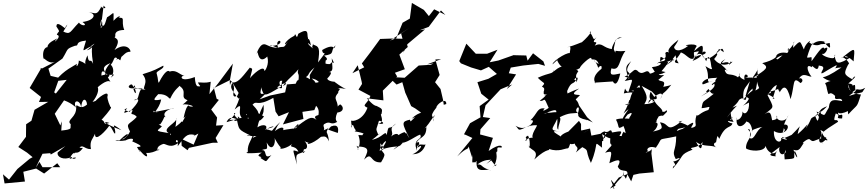

<svg xmlns="http://www.w3.org/2000/svg" viewBox="-100 -1018 5883 1301"><path d="M291 15C283 45 329 71 386 46C396 79 451 30 371 59C408 -21 415 51 462 -16C405 -8 434 -89 399 -48C360 17 409 -34 402 24C465 -67 459 -5 516 -8C506 -66 529 -75 544 -112C540 -46 624 -140 640 -166C663 -151 669 -112 680 -113C689 -152 635 -200 723 -136C605 -180 588 -202 641 -185C592 -168 619 -196 588 -206C646 -271 661 -294 648 -294C628 -336 626 -366 628 -363C643 -415 563 -358 531 -315C581 -346 607 -354 527 -327C599 -419 545 -454 555 -418C548 -417 629 -490 649 -462C607 -542 574 -559 648 -591C569 -500 659 -522 573 -465C674 -505 649 -525 587 -506C587 -537 595 -546 621 -517C653 -498 701 -533 650 -491C697 -547 635 -618 631 -559C690 -606 656 -656 715 -609C732 -666 742 -673 686 -614C737 -627 742 -670 783 -667C790 -677 756 -737 676 -679C735 -771 658 -754 682 -772C671 -819 744 -814 742 -815C715 -882 762 -907 685 -895C725 -891 721 -935 669 -877C670 -953 676 -931 628 -902C624 -912 609 -821 595 -849C588 -810 567 -840 590 -891C582 -895 608 -840 579 -833C590 -863 591 -892 602 -980C643 -943 562 -977 587 -974C553 -906 551 -934 493 -934C555 -933 550 -881 459 -869C502 -840 449 -840 435 -865C373 -803 379 -780 329 -804C379 -883 344 -840 340 -827C261 -893 292 -818 278 -845C315 -789 296 -815 285 -782C331 -774 234 -702 289 -758C258 -742 197 -716 233 -675C237 -720 178 -698 195 -620C200 -631 231 -572 284 -605L185 -554L174 -558L177 -552L101 -422L178 -361L164 -327L227 -328L134 -274L113 -200L77 -176L76 -91L24 -22L83 16L121 47L101 58L18 127L-39 199L-80 163L-69 225L69 212L58 146L145 124L199 158L288 88L308 115H188L167 79L144 117L149 104L188 24L253 19L348 -35L314 -112L319 -196L309 -168L271 -247L350 -361L358 -369L305 -366L267 -392L302 -490L243 -504L228 -553L323 -621C366 -689 343 -684 408 -708C443 -707 399 -735 483 -743C455 -647 457 -678 518 -704C508 -704 589 -757 488 -677C553 -695 505 -744 531 -585C513 -633 502 -574 493 -643C451 -559 518 -579 434 -608C435 -580 412 -551 421 -586C405 -572 333 -545 274 -468L352 -477L280 -386L259 -350C327 -354 394 -312 415 -289C386 -346 452 -347 450 -279C450 -354 485 -359 490 -310C438 -264 417 -326 416 -295C422 -221 348 -208 377 -178C462 -245 373 -177 440 -204C415 -231 376 -238 378 -150C364 -129 295 -142 231 -110L207 -40L218 -43L244 29L343 -28Z M941 -256C939 -286 933 -251 978 -260C922 -250 979 -272 992 -344C917 -328 953 -356 972 -380C1038 -383 1046 -343 1054 -351C1085 -419 1119 -430 1114 -437C1178 -397 1111 -358 1172 -339C1219 -392 1157 -319 1137 -310C1177 -317 1241 -289 1185 -297C1177 -314 1160 -297 1144 -218C1165 -232 1170 -255 1135 -191C1114 -208 1137 -140 1131 -194C1092 -153 1054 -149 1057 -102C1034 -125 1095 -83 1094 -219C1108 -188 989 -147 1043 -116C936 -133 970 -131 997 -162C950 -196 934 -156 987 -177C1022 -226 1006 -238 1030 -217C975 -259 1077 -290 1079 -285L917 -253ZM1171 0 1180 -16 1337 -50 1347 -51H1376L1361 -83L1414 -170L1364 -167L1371 -222L1331 -276L1383 -341L1368 -349L1348 -427L1347 -420L1458 -475L1478 -587L1378 -453L1319 -380L1328 -464C1285 -453 1272 -461 1241 -459C1271 -397 1275 -480 1254 -432C1247 -438 1225 -412 1220 -496C1112 -455 1120 -511 1151 -503C1115 -513 1095 -548 1049 -533C1042 -543 1020 -543 977 -459C969 -455 974 -478 962 -519C950 -535 1019 -552 1006 -573C963 -552 954 -542 866 -515C916 -454 850 -421 888 -408C850 -416 830 -422 871 -398C877 -394 844 -430 804 -414C821 -358 833 -400 797 -441C791 -461 734 -412 817 -420C813 -470 774 -399 887 -423C823 -425 855 -330 807 -340C853 -359 847 -329 778 -260C771 -268 717 -269 762 -285C704 -217 789 -284 799 -269C777 -230 801 -258 827 -226C777 -171 748 -187 781 -127C763 -88 729 -67 729 -76C772 -91 791 -148 709 -66C656 -76 692 -55 752 -67C768 -78 818 -88 796 -60C877 -25 855 -23 828 -22C863 41 846 -2 893 -23C862 -13 844 36 845 -2C895 60 906 45 890 18C955 24 1006 -34 969 4C951 -38 1039 -49 1005 -43C1026 -46 1057 -4 1117 -57C1063 -38 1115 -113 1104 -27C1150 -90 1166 -117 1218 -104C1224 -99 1173 -75 1244 -113L1212 -38L1129 -77L1131 -30Z M1518 -349C1523 -366 1529 -353 1490 -276C1566 -343 1492 -244 1548 -213C1501 -192 1469 -267 1495 -249C1437 -170 1429 -214 1495 -205C1455 -189 1558 -202 1511 -229C1524 -174 1521 -170 1582 -222C1591 -187 1555 -257 1572 -244C1570 -222 1515 -217 1435 -190C1460 -249 1510 -197 1503 -217C1521 -137 1509 -143 1601 -98C1562 -109 1556 -94 1638 -96C1582 -72 1636 -80 1623 -143C1610 -61 1575 -53 1579 12C1552 22 1590 23 1674 16C1616 49 1693 40 1664 52C1717 83 1690 85 1739 33C1679 67 1716 -9 1672 0C1706 -17 1716 10 1707 -53C1744 23 1773 -53 1759 -84C1814 14 1803 -38 1800 -14C1794 -1 1875 -20 1900 -68C1837 4 1897 -49 1922 10C1874 -4 1884 -15 1912 97C1899 9 1913 36 1969 5C1930 54 1981 -43 1951 -10C1983 7 2006 -46 1927 -90C1911 -88 1983 -49 1991 -51C1969 -37 2010 -36 2075 -91C2098 -93 2111 -101 2129 -60C2121 -138 2102 -107 2124 -148C2151 -171 2203 -185 2189 -117C2108 -145 2122 -137 2132 -148C2157 -184 2171 -157 2034 -114C2139 -131 2075 -160 2097 -177C2141 -205 2136 -164 2185 -192C2154 -219 2210 -290 2182 -255C2233 -258 2231 -296 2205 -311C2172 -290 2191 -274 2184 -257C2205 -343 2146 -338 2192 -389C2187 -407 2220 -413 2188 -422C2274 -418 2261 -391 2163 -466C2184 -462 2112 -464 2118 -491C2096 -462 2174 -537 2127 -529C2162 -537 2152 -552 2148 -623C2182 -558 2146 -624 2135 -575C2186 -594 2088 -572 2107 -597C2106 -637 2026 -554 2089 -566C2072 -614 2150 -601 2096 -641C2177 -653 2132 -668 2173 -711C2160 -664 2178 -735 2083 -679C2087 -629 2132 -697 2055 -595C2069 -688 2065 -706 2017 -716C2050 -733 1998 -710 2023 -689C1986 -713 1972 -745 2007 -710C1992 -791 1978 -729 1988 -758C1976 -777 2003 -839 1921 -789C1907 -734 1905 -810 1895 -776C1820 -739 1818 -690 1851 -737C1816 -683 1833 -709 1781 -695C1754 -701 1743 -716 1727 -706C1838 -709 1794 -767 1779 -728C1774 -669 1846 -657 1838 -663C1830 -726 1784 -649 1819 -696C1733 -684 1706 -722 1688 -718C1652 -717 1629 -623 1644 -664C1647 -679 1649 -574 1711 -635C1727 -582 1696 -537 1692 -537C1690 -585 1611 -512 1594 -488C1615 -570 1612 -547 1593 -560C1531 -482 1505 -449 1466 -462C1462 -456 1457 -425 1457 -462C1453 -504 1505 -417 1477 -415C1504 -449 1456 -346 1502 -367C1476 -405 1452 -424 1476 -457L1517 -388L1505 -363ZM1705 -388C1644 -367 1672 -402 1669 -427C1690 -363 1685 -358 1807 -433C1791 -437 1786 -479 1813 -470C1797 -436 1836 -407 1777 -426C1832 -468 1861 -456 1817 -435C1855 -494 1938 -542 1932 -578C1899 -491 1937 -549 1920 -461C2030 -528 1958 -496 2031 -561C1983 -485 2004 -526 2000 -460C1998 -475 2071 -437 2012 -486C2092 -474 2067 -397 2085 -475C2025 -437 2033 -471 1966 -499L1913 -471L1869 -377L1922 -452L1844 -446L1832 -392L1731 -371L1659 -345ZM2036 -306C2086 -267 2036 -204 2069 -245C2068 -235 2012 -239 2045 -206C2005 -235 1989 -218 1887 -143C1938 -204 1923 -170 1906 -150C1892 -146 1787 -139 1789 -120C1834 -123 1836 -187 1762 -129C1768 -136 1770 -156 1799 -191C1711 -111 1773 -132 1696 -143C1792 -162 1750 -174 1697 -138C1723 -172 1680 -180 1644 -155C1664 -255 1693 -217 1686 -308C1624 -187 1655 -181 1689 -229C1616 -266 1684 -233 1611 -309C1643 -343 1636 -290 1752 -355L1767 -262L1788 -230L1858 -258L1817 -175L1956 -212L1949 -260L2030 -272L2057 -339Z M2838 -588 2819 -579 2737 -574 2642 -491 2533 -497 2587 -445 2626 -461 2646 -390 2656 -368 2686 -299 2714 -283 2783 -234C2785 -263 2742 -265 2689 -214C2783 -261 2726 -185 2756 -258C2678 -204 2684 -180 2678 -207C2618 -194 2623 -184 2675 -80C2629 -149 2686 -95 2641 -119C2672 -136 2584 -107 2591 -86C2613 -99 2595 -130 2549 -93C2577 -123 2523 -142 2584 -181C2527 -122 2537 -191 2520 -102C2512 -142 2493 -83 2420 -71C2453 -91 2495 -138 2464 -103C2443 -154 2449 -131 2467 -197C2469 -209 2536 -171 2461 -180C2517 -186 2467 -253 2485 -244C2491 -280 2494 -279 2452 -300C2429 -300 2393 -347 2385 -352L2498 -338L2494 -404L2591 -500L2576 -525L2643 -549L2606 -648L2669 -705L2663 -700L2646 -755L2561 -757L2476 -754L2416 -672L2401 -652L2352 -588L2368 -562L2288 -522L2294 -531L2324 -576L2351 -463L2353 -449L2329 -411L2410 -368C2389 -309 2346 -308 2390 -288C2358 -199 2283 -193 2279 -202C2283 -145 2286 -145 2278 -163C2285 -185 2276 -171 2294 -168C2306 -129 2320 -139 2303 -128C2379 -116 2368 -105 2363 -113C2325 -66 2414 -104 2328 -103C2356 -28 2310 1 2328 -4C2325 -19 2306 -40 2324 -25C2419 -24 2387 16 2367 64C2426 3 2403 87 2482 82C2535 -4 2479 45 2477 -47C2507 -11 2508 -1 2471 2C2499 -69 2548 -93 2483 -4C2577 -36 2603 -15 2619 -40C2656 -66 2575 -19 2566 -4C2648 -58 2644 -62 2596 -76C2608 -7 2714 -98 2747 -106C2769 -66 2689 -85 2726 4C2715 -62 2773 -29 2784 -40C2768 10 2734 28 2693 27C2732 20 2787 -59 2727 -16C2763 -73 2715 -57 2717 -35C2732 -98 2792 -71 2789 -161C2764 -80 2809 -188 2770 -139C2821 -192 2851 -257 2843 -231C2884 -267 2816 -214 2839 -209C2847 -164 2826 -252 2823 -245C2845 -221 2800 -220 2857 -289C2856 -310 2926 -363 2924 -313L2907 -308L2902 -342L2885 -415L2848 -461L2879 -510L2850 -615L2889 -617L2794 -582ZM2618 -791 2642 -700 2633 -661 2661 -719 2780 -819 2744 -813 2805 -836 2888 -947 2927 -908 2918 -917 2842 -955 2806 -909 2772 -951 2691 -998 2677 -892 2628 -864 2585 -759 2543 -743 2674 -829Z M3259 108C3284 66 3201 155 3249 105C3283 30 3250 19 3270 7C3268 -23 3271 -20 3298 -18C3307 -24 3294 -54 3211 5L3240 -84L3153 -107L3162 -237L3147 -132L3222 -218L3172 -225L3190 -304L3292 -413L3371 -446L3334 -414L3397 -514L3346 -522L3336 -536L3339 -496L3361 -560L3445 -574L3548 -585L3593 -572L3582 -602L3512 -657L3475 -607L3466 -642L3384 -644L3382 -645L3277 -608L3218 -596L3271 -681L3201 -654H3124L3060 -722L3012 -604L3023 -589L3092 -561L3159 -541L3212 -565L3267 -517L3209 -484L3135 -461L3161 -383L3211 -343L3150 -299L3156 -223L3085 -183L3044 -108L3056 -104L3101 -83L2998 42C3078 -36 3061 13 3080 -35C3068 -44 3077 -20 3099 49C3109 -6 3093 95 3104 82C3165 77 3102 91 3130 73C3119 169 3198 118 3227 138C3148 112 3176 96 3135 96C3186 58 3218 68 3228 63L3195 93L3229 69Z M3762 -123C3790 -143 3702 -113 3700 -93C3655 -122 3623 -136 3701 -127C3599 -136 3659 -146 3689 -250C3660 -274 3602 -232 3593 -272C3606 -212 3675 -273 3584 -247C3668 -280 3693 -290 3647 -209C3703 -247 3659 -152 3683 -140C3681 -172 3707 -208 3693 -224C3760 -257 3775 -248 3817 -253C3778 -269 3843 -332 3815 -247C3827 -247 3794 -222 3874 -206C3878 -195 3844 -225 3917 -188L3878 -224L3824 -303C3808 -363 3780 -323 3830 -373C3818 -379 3748 -367 3824 -418C3723 -381 3750 -375 3743 -401C3772 -473 3783 -440 3803 -476C3766 -470 3838 -526 3805 -460C3802 -512 3801 -507 3816 -532C3823 -533 3815 -540 3803 -550C3812 -552 3797 -537 3830 -557C3825 -567 3905 -642 3907 -623C3904 -603 3940 -634 3957 -584C3899 -616 3932 -627 3955 -555C3947 -557 3983 -592 3976 -552C3879 -478 3961 -439 3927 -458L4053 -466C4065 -443 4085 -439 4103 -520C4044 -507 4029 -505 4043 -555C4104 -535 4090 -611 4138 -673C4057 -665 4075 -686 4069 -661C4055 -692 4057 -678 4069 -736C4062 -762 4150 -765 4097 -764C4068 -759 4029 -668 4054 -684C3982 -692 3985 -735 3930 -709C3967 -757 3891 -704 3942 -766C3914 -735 3926 -768 3896 -799C3920 -822 3896 -770 3809 -704C3889 -752 3847 -712 3875 -699C3870 -764 3858 -729 3744 -697C3787 -718 3748 -654 3766 -651C3770 -682 3646 -609 3644 -582C3707 -641 3678 -608 3675 -610C3712 -529 3730 -600 3653 -535C3607 -494 3658 -516 3649 -546C3653 -515 3626 -529 3544 -491C3588 -446 3600 -463 3572 -430C3615 -417 3549 -372 3614 -394C3613 -411 3551 -376 3608 -377C3548 -358 3647 -402 3557 -335C3597 -328 3580 -377 3618 -287C3607 -278 3561 -252 3591 -283C3538 -291 3542 -246 3493 -202C3498 -206 3532 -207 3492 -169C3397 -123 3425 -137 3393 -166C3460 -128 3463 -175 3539 -169C3533 -146 3480 -89 3527 -64C3515 -108 3456 -69 3458 -65C3499 -71 3436 -81 3478 -99C3502 -51 3482 18 3484 -35C3485 4 3559 -6 3520 63C3615 -26 3632 10 3618 -9C3687 15 3733 -15 3744 -12C3754 -14 3755 -17 3770 -66C3729 -19 3840 -52 3795 -58C3788 -17 3833 -32 3802 15C3848 -27 3858 -20 3830 -29C3904 9 3857 -14 3904 86C3964 -54 3914 -66 3980 -17C3975 -29 3988 -83 3967 -72C4008 -31 3976 -120 3978 -110C4054 -57 4048 -92 4072 -86C4046 -153 4011 -114 4001 -126C3986 -136 3928 -75 3996 -117L3907 -99L3898 -147L3805 -126C3776 -110 3769 -148 3805 -93C3846 -146 3831 -91 3894 -143C3822 -83 3840 -152 3837 -178L3823 -199L3712 -87Z M4033 260 4093 185 4150 162 4177 211 4192 167 4232 158 4330 149 4314 22 4317 -11C4313 13 4234 27 4306 2C4274 20 4277 -39 4344 -17C4400 -95 4340 -63 4482 -94C4481 15 4448 2 4479 60C4534 38 4488 76 4462 76C4494 117 4458 92 4459 124C4540 33 4501 32 4593 -4C4554 -28 4631 -2 4666 -63C4650 -49 4664 38 4616 -58C4661 -18 4728 -40 4756 -17C4728 -37 4737 -49 4752 -54C4762 -106 4760 -102 4774 -77C4816 -178 4854 -146 4863 -182C4816 -188 4846 -214 4809 -187C4852 -196 4889 -258 4853 -205C4814 -225 4795 -200 4871 -192C4830 -256 4877 -278 4825 -221C4898 -320 4915 -308 4863 -289C4925 -344 4890 -336 4929 -353C4974 -317 4934 -367 5000 -418C4987 -343 5030 -387 5031 -484C5041 -502 4909 -484 4963 -495C4980 -506 4935 -537 4945 -477C4873 -504 4941 -549 4901 -494C4848 -532 4821 -487 4807 -559C4776 -528 4832 -558 4827 -537C4805 -581 4750 -578 4815 -618C4752 -557 4842 -626 4841 -579C4883 -618 4856 -587 4851 -603C4853 -580 4783 -559 4739 -618C4787 -673 4732 -643 4771 -680C4762 -698 4791 -672 4805 -664C4791 -718 4787 -667 4702 -620C4682 -640 4688 -598 4656 -645C4716 -662 4653 -689 4657 -644C4673 -734 4655 -717 4592 -662C4655 -673 4643 -686 4593 -605C4662 -632 4683 -676 4572 -611C4640 -643 4572 -631 4621 -706C4609 -729 4510 -708 4563 -707C4506 -662 4454 -667 4470 -725C4400 -632 4467 -669 4373 -602C4375 -668 4376 -605 4469 -609C4415 -660 4482 -705 4497 -749C4454 -714 4411 -677 4437 -660C4399 -683 4406 -629 4410 -662C4415 -573 4390 -624 4351 -586C4385 -607 4398 -571 4317 -563C4342 -523 4352 -497 4410 -530C4328 -550 4344 -525 4304 -519C4282 -565 4258 -494 4218 -540C4192 -557 4195 -527 4132 -498C4214 -476 4168 -508 4161 -483C4130 -567 4143 -571 4177 -604C4101 -491 4217 -561 4133 -469C4199 -481 4190 -495 4158 -395C4127 -402 4143 -447 4127 -385C4197 -403 4223 -373 4176 -408C4209 -384 4231 -473 4237 -425C4215 -433 4174 -405 4164 -313C4124 -299 4121 -312 4202 -324C4140 -356 4186 -350 4125 -249C4206 -323 4112 -234 4111 -185C4168 -267 4157 -235 4132 -235C4140 -226 4213 -291 4162 -216C4193 -208 4104 -224 4074 -207C4101 -161 4077 -135 4125 -164C4140 -128 4145 -101 4127 -126C4098 -95 4120 -48 4132 -70C4176 -98 4149 -92 4097 -97C4122 -136 4111 -131 4046 -120C4044 -170 3977 -78 3980 -63C3992 -96 4005 -68 4000 -117C4065 -115 4015 -50 4045 -36C4017 6 4070 -64 4000 17C4054 1 4046 10 4029 88C4063 73 4124 43 4086 110C4108 166 4178 105 4141 193C4107 131 4130 211 4126 139C4125 192 4100 179 4054 254C4086 300 4014 160 4052 215L4071 240ZM4349 -364C4360 -322 4299 -372 4293 -319C4348 -391 4412 -407 4374 -346C4400 -411 4384 -361 4449 -444C4424 -431 4379 -431 4393 -426C4417 -478 4379 -461 4361 -477C4430 -534 4389 -496 4364 -513C4433 -596 4441 -607 4406 -594C4476 -617 4499 -636 4410 -573C4520 -665 4450 -663 4499 -589C4446 -594 4487 -613 4514 -663C4553 -649 4571 -610 4599 -621C4624 -662 4655 -672 4685 -603C4694 -633 4709 -660 4720 -567C4718 -564 4746 -527 4680 -570C4721 -488 4667 -444 4734 -471C4671 -454 4654 -432 4660 -460C4695 -505 4762 -479 4765 -498C4710 -440 4797 -462 4810 -477C4720 -478 4707 -417 4739 -452C4754 -427 4711 -399 4649 -364C4738 -423 4653 -370 4701 -415C4706 -414 4724 -349 4763 -406C4656 -309 4666 -352 4654 -285C4704 -288 4717 -308 4700 -273C4642 -256 4629 -224 4621 -239C4594 -169 4644 -166 4579 -149C4640 -237 4531 -141 4505 -134C4576 -114 4589 -109 4584 -175C4544 -139 4544 -157 4486 -130C4499 -158 4503 -137 4564 -165C4501 -200 4475 -185 4524 -200C4406 -109 4444 -183 4372 -189C4393 -147 4392 -142 4322 -126C4350 -135 4386 -218 4312 -173C4384 -209 4322 -165 4364 -230C4413 -246 4369 -211 4420 -261C4412 -288 4418 -252 4387 -262C4396 -283 4324 -312 4329 -363C4347 -334 4280 -323 4309 -397C4354 -332 4324 -378 4322 -329C4344 -341 4339 -315 4266 -312C4284 -345 4296 -360 4248 -436L4317 -398Z M5149 -349C5122 -380 5074 -378 5124 -388C5113 -431 5077 -370 5184 -420C5157 -414 5190 -400 5182 -390C5205 -434 5231 -451 5257 -346C5287 -442 5267 -508 5324 -455C5352 -469 5330 -498 5313 -485C5342 -529 5365 -502 5399 -498C5365 -540 5361 -591 5401 -562C5399 -594 5440 -513 5448 -574C5480 -570 5479 -563 5478 -552C5443 -489 5484 -534 5569 -577C5566 -540 5520 -556 5602 -561C5522 -507 5497 -499 5475 -494C5548 -442 5564 -492 5491 -455C5497 -443 5501 -433 5503 -416C5521 -340 5508 -418 5559 -368C5549 -324 5601 -369 5607 -333C5555 -342 5522 -352 5516 -288C5475 -225 5503 -231 5433 -262C5461 -189 5477 -191 5459 -265C5441 -196 5444 -178 5424 -233C5472 -273 5445 -276 5505 -298C5445 -234 5441 -268 5451 -245C5366 -202 5419 -236 5360 -147C5385 -204 5371 -164 5305 -109C5316 -177 5347 -185 5264 -104C5233 -90 5197 -71 5200 -90C5259 -66 5224 -67 5192 -84C5206 -47 5140 -41 5144 -130C5230 -80 5274 -193 5204 -171C5198 -141 5240 -147 5201 -116C5225 -168 5189 -140 5242 -237C5224 -179 5151 -201 5164 -235C5180 -191 5089 -207 5132 -203C5125 -229 5127 -278 5081 -244C5148 -300 5150 -275 5094 -387C5088 -326 5120 -428 5164 -442L5136 -350ZM4975 -349C4952 -301 4892 -283 4975 -323C4980 -260 4945 -232 4931 -263C4934 -208 4878 -190 4893 -222C4880 -145 4934 -149 4962 -202C4949 -180 4983 -217 4999 -129C4977 -129 5026 -152 5067 -158C5023 -141 5014 -65 4981 -82C4980 -104 4991 -152 4968 -141C5019 -96 4952 -75 4955 -13C4979 8 5081 13 5088 -30C5093 0 5137 48 5168 1C5134 50 5180 42 5136 39C5101 31 5126 24 5183 -22C5167 18 5211 56 5225 -3C5223 61 5248 -3 5243 -8C5207 41 5214 -1 5217 62C5308 56 5273 58 5285 3C5321 75 5291 51 5277 -3C5319 12 5325 -21 5346 -49C5322 -39 5375 -84 5386 -74C5418 -48 5403 -69 5496 -88C5512 -78 5448 -21 5451 -74C5494 -131 5427 -153 5481 -126C5473 -119 5462 -111 5508 -69C5491 -58 5453 -108 5478 -39C5443 -115 5471 -123 5579 -193C5570 -223 5537 -173 5563 -249C5609 -236 5544 -214 5606 -215C5616 -271 5582 -211 5578 -256C5600 -233 5694 -285 5691 -305C5656 -295 5639 -277 5648 -243C5719 -321 5702 -281 5734 -378C5699 -380 5651 -387 5645 -448C5663 -397 5680 -368 5676 -394C5727 -435 5702 -391 5763 -423C5726 -374 5773 -407 5653 -368C5674 -389 5711 -400 5695 -411C5693 -450 5703 -459 5635 -403C5727 -455 5640 -450 5649 -453C5732 -522 5676 -499 5676 -480C5617 -514 5616 -518 5648 -582C5670 -585 5606 -649 5603 -624C5705 -707 5691 -695 5684 -602C5612 -672 5602 -611 5675 -636C5576 -576 5566 -583 5556 -637C5553 -651 5568 -653 5550 -625C5531 -618 5468 -640 5471 -654C5493 -640 5528 -718 5486 -688C5477 -712 5454 -679 5399 -603C5401 -647 5401 -625 5368 -628C5398 -732 5423 -745 5403 -716C5459 -768 5523 -715 5479 -739C5536 -670 5525 -697 5522 -727C5422 -702 5426 -742 5492 -735C5484 -748 5457 -680 5383 -730C5406 -755 5358 -728 5347 -683C5319 -738 5330 -754 5274 -694C5275 -767 5305 -733 5238 -674C5239 -720 5253 -668 5233 -659C5165 -673 5134 -626 5176 -606C5132 -649 5159 -611 5065 -522C5144 -591 5147 -637 5213 -644C5200 -656 5153 -577 5160 -641C5170 -640 5149 -611 5065 -590C5112 -562 5100 -551 4996 -487C5069 -584 5017 -564 5038 -501C5021 -523 5022 -472 5044 -421C5048 -425 5014 -395 5011 -406C5003 -413 4961 -376 4937 -343C4932 -420 4947 -415 4981 -467L4952 -368Z"/></svg>

Font: Hussar Lance
Style: Italic
Weight: 700
Foundry: Cannot Into Space Fonts, PlusOne Fonts
Version: Version 2.27